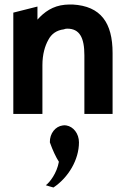

<svg xmlns="http://www.w3.org/2000/svg" viewBox="-20 -505 566 851"><path d="M330 126C330 87 305 56 274 51C269 50 263 50 258 51C226 55 200 86 201 126C213 160 228 192 241 212C232 263 200 304 183 316C195 320 206 323 217 326C283 282 330 203 330 126ZM302 -485C290 -485 280 -485 268 -484C214 -479 176 -452 146 -418V-476L39 -449V0H168V-216C168 -264 179 -301 194 -328C208 -355 231 -371 263 -375C267 -377 273 -378 278 -378C333 -378 354 -338 354 -260V0H479V-270C479 -404 427 -478 302 -485Z"/></svg>

Font: Bluebird
Style: Nrw
Weight: 400
Designer: Jasper
Foundry: Cannot Into Space Fonts
Version: Version 0.98